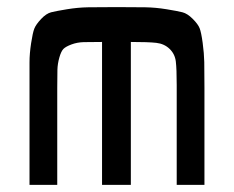

<svg xmlns="http://www.w3.org/2000/svg" viewBox="-20 -520 658 540"><path d="M63 0V-273Q63 -321 63 -345Q63 -369 67.5 -398.5Q72 -428 76.5 -439.5Q81 -451 95.5 -466.5Q110 -482 124 -485.5Q138 -489 168.5 -494Q199 -499 228 -499.5Q257 -500 308 -500Q359 -500 388.5 -499.5Q418 -499 448.5 -494Q479 -489 493 -485.5Q507 -482 522 -467Q537 -452 541.5 -440.5Q546 -429 550 -399.5Q554 -370 554.5 -345.5Q555 -321 555 -273V0H477V-281Q477 -326 474.5 -347Q472 -368 457 -382.5Q442 -397 419.5 -399.5Q397 -402 348 -402V0H267V-402Q234 -402 215.5 -401.5Q197 -401 181 -395Q165 -389 158.5 -382.5Q152 -376 147 -358.5Q142 -341 141.5 -324Q141 -307 141 -273V0Z"/></svg>

Font: Hermit Light
Style: Regular
Weight: 300
Designer: Pablo Caro
Version: Version 2.000;PS 002.000;hotconv 1.0.88;makeotf.lib2.5.64775